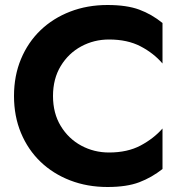

<svg xmlns="http://www.w3.org/2000/svg" viewBox="-20 -734 735 768"><path d="M192 -350Q192 -419 223 -470Q254 -521 305 -548.5Q356 -576 416 -576Q490 -576 542.5 -548.5Q595 -521 630 -480V-642Q587 -677 537 -695.5Q487 -714 410 -714Q329 -714 260.5 -687.5Q192 -661 142 -613Q92 -565 64 -498Q36 -431 36 -350Q36 -269 64 -202Q92 -135 142 -87Q192 -39 260.5 -12.5Q329 14 410 14Q487 14 537 -5Q587 -24 630 -58V-220Q595 -180 542.5 -152Q490 -124 416 -124Q356 -124 305 -151.5Q254 -179 223 -230Q192 -281 192 -350Z"/></svg>

Font: Jost-600-Semi-PL
Style: Regular
Weight: 600
Version: Version 3.300; ttfautohint (v0.97) -l 8 -r 50 -G 200 -x 14 -